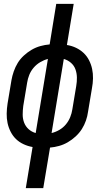

<svg xmlns="http://www.w3.org/2000/svg" viewBox="-20 -755 540 990"><path d="M113 215 148 3Q124 -1 101.5 -11.5Q79 -22 62.5 -38Q46 -54 35 -75.5Q24 -97 19 -120.5Q14 -144 14.5 -169.5Q15 -195 19 -221L39 -341Q43 -364 51 -387Q59 -410 71.5 -430.5Q84 -451 103 -468.5Q122 -486 143.5 -498.5Q165 -511 188.5 -517.5Q212 -524 236 -526L270 -735H360L325 -523Q350 -519 372 -508.5Q394 -498 411 -482Q428 -466 439 -444.5Q450 -423 455 -399.5Q460 -376 459.5 -350.5Q459 -325 454 -299L434 -179Q431 -156 423 -133Q415 -110 402 -89.5Q389 -69 370 -51.5Q351 -34 329.5 -21.5Q308 -9 284.5 -2.5Q261 4 238 6L203 215ZM164 -69 227 -451Q207 -446 187.5 -434.5Q168 -423 153.5 -406Q139 -389 131 -369Q123 -349 120 -329L100 -209Q97 -186 97 -164Q97 -142 104.5 -122.5Q112 -103 127.5 -89Q143 -75 164 -69ZM246 -69Q267 -74 286.5 -85.5Q306 -97 320 -114Q334 -131 342 -151Q350 -171 353 -191L373 -311Q377 -334 376.5 -356Q376 -378 369 -397.5Q362 -417 346 -431Q330 -445 309 -451Z"/></svg>

Font: Iosevka Medium Oblique
Style: Regular
Weight: 500
Italic angle: -9°
Monospace: yes
Designer: Belleve Invis
Foundry: Belleve Invis
Version: Version 32.5.0; ttfautohint (v1.8.4)